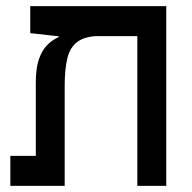

<svg xmlns="http://www.w3.org/2000/svg" viewBox="-20 -606 626 626"><path d="M522 0H427.7V-585.9H522ZM170.9 -484.9V-520.5L308.6 -488.8Q259.3 -488.8 233.9 -470.7Q208.5 -452.6 199.7 -416.5Q190.9 -380.4 190.9 -326.2V0H96.7V-335.4Q96.7 -382.3 106.4 -411.6Q116.2 -440.9 133.1 -458.3Q149.9 -475.6 170.9 -484.9ZM521.5 -585.9V-488.3H165L78.6 -498V-585.9ZM169.9 -97.7V0H13.7V-97.7Z"/></svg>

Font: Cascadia Code
Style: Regular
Weight: 400
Designer: Aaron Bell
Foundry: Saja Typeworks
Version: Version 2404.023